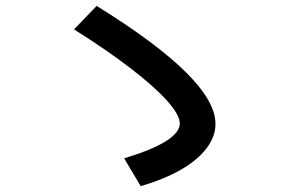

<svg xmlns="http://www.w3.org/2000/svg" viewBox="-20 -681 978 647"><path d="M585.9 -264.6Q585.9 -293.5 543 -341.6Q500 -389.6 419.4 -451.4Q338.9 -513.2 229.5 -582L305.7 -661.1Q507.3 -536.1 606.7 -437.3Q706.1 -338.4 706.1 -263.7Q706.1 -220.7 675.8 -180.9Q645.5 -141.1 588.6 -108.6Q531.7 -76.2 454.1 -53.7L398.4 -147.5Q492.2 -175.8 539.1 -205.3Q585.9 -234.9 585.9 -264.6Z"/></svg>

Font: Pretendard SemiBold
Style: Regular
Weight: 600
Designer: Base glyphs from Inter by Rasmus Andersson; Hangeul glyphs from Noto Sans CJK(Source Han Sans) by Jang Soo-young and Kan
Foundry: Kil Hyung-jin
Version: Version 1.309